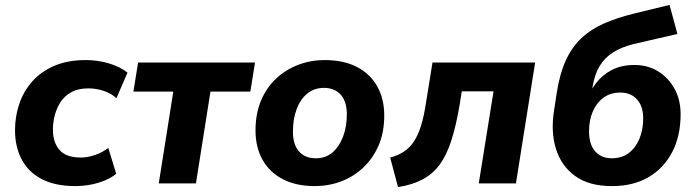

<svg xmlns="http://www.w3.org/2000/svg" viewBox="-20 -745 2825 780"><path d="M286 11Q204 11 149.5 -17.5Q95 -46 68 -97.5Q41 -149 41 -216Q41 -271 58 -322Q75 -373 110.5 -413.5Q146 -454 200.5 -477.5Q255 -501 328 -501Q377 -501 422.5 -487.5Q468 -474 498 -450L453 -346Q433 -365 402 -375.5Q371 -386 339 -386Q299 -386 271.5 -371.5Q244 -357 227.5 -332.5Q211 -308 203 -278.5Q195 -249 195 -218Q195 -167 221.5 -136Q248 -105 309 -105Q335 -105 365 -115Q395 -125 420 -144L452 -39Q433 -23 405 -11.5Q377 0 346 5.5Q315 11 286 11Z M625 0 684 -373H522L541 -491H1016L997 -373H835L776 0Z M1259 11Q1183 11 1129 -17Q1075 -45 1046.5 -96Q1018 -147 1018 -215Q1018 -283 1040.5 -336.5Q1063 -390 1102.5 -426.5Q1142 -463 1192.5 -482Q1243 -501 1299 -501Q1375 -501 1429 -473.5Q1483 -446 1512 -395Q1541 -344 1541 -276Q1541 -207 1518 -154Q1495 -101 1455.5 -64Q1416 -27 1365.5 -8Q1315 11 1259 11ZM1263 -102Q1303 -102 1330.5 -125.5Q1358 -149 1373.5 -189.5Q1389 -230 1389 -281Q1389 -333 1364 -360.5Q1339 -388 1296 -388Q1257 -388 1228.5 -365Q1200 -342 1185 -301.5Q1170 -261 1170 -210Q1170 -158 1194.5 -130Q1219 -102 1263 -102Z M1597 15 1565 -105Q1596 -113 1620 -128.5Q1644 -144 1661 -169.5Q1678 -195 1690 -233Q1702 -271 1710 -324L1737 -491H2154L2076 0H1925L1985 -374H1856L1846 -312Q1832 -231 1813 -172.5Q1794 -114 1766 -76Q1738 -38 1696.5 -16Q1655 6 1597 15Z M2466 11Q2373 11 2316.5 -30Q2260 -71 2238.5 -140.5Q2217 -210 2231 -297L2242 -369Q2254 -446 2278.5 -499.5Q2303 -553 2341.5 -589.5Q2380 -626 2433.5 -649.5Q2487 -673 2556 -690L2700 -725L2732 -607L2554 -566Q2505 -554 2470.5 -532Q2436 -510 2416 -476.5Q2396 -443 2388 -396L2378 -334H2361Q2375 -372 2400.5 -406Q2426 -440 2465 -460.5Q2504 -481 2558 -481Q2611 -481 2653 -455.5Q2695 -430 2720 -385Q2745 -340 2745 -281Q2745 -193 2711 -127.5Q2677 -62 2615 -25.5Q2553 11 2466 11ZM2465 -102Q2506 -102 2534 -123Q2562 -144 2577.5 -181Q2593 -218 2593 -264Q2593 -313 2568 -341Q2543 -369 2500 -369Q2460 -369 2431.5 -348Q2403 -327 2388 -291.5Q2373 -256 2373 -212Q2373 -158 2398 -130Q2423 -102 2465 -102Z"/></svg>

Font: Nunito Sans 12pt ExtraBold
Style: Italic
Weight: 800
Italic angle: -9°
Designer: Vernon Adams
Foundry: Vernon Adams
Version: Version 3.101;gftools[0.9.27]